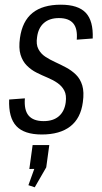

<svg xmlns="http://www.w3.org/2000/svg" viewBox="-20 -567 433 818"><path d="M158 6Q83 6 49.5 -30Q16 -66 19 -143L86 -148Q82 -98 102 -74.5Q122 -51 166 -51Q207 -51 231 -72Q255 -93 260 -131Q264 -162 254 -181Q244 -200 225.5 -213Q207 -226 183 -236Q159 -246 136 -257.5Q113 -269 94.5 -287.5Q76 -306 67.5 -334Q59 -362 65 -405Q75 -477 118.5 -512Q162 -547 239 -547Q313 -547 345.5 -512.5Q378 -478 375 -403L307 -398Q311 -445 292 -467.5Q273 -490 231 -490Q191 -490 167 -469Q143 -448 138 -409Q133 -378 143.5 -358Q154 -338 173 -325.5Q192 -313 215 -302.5Q238 -292 261.5 -279.5Q285 -267 303.5 -249Q322 -231 330.5 -203Q339 -175 333 -132Q324 -63 279.5 -28.5Q235 6 158 6ZM190 51 177 146 128 231 101 222 145 100 172 152 105 153 119 51Z"/></svg>

Font: Pathway Extreme Condensed Light
Style: Italic
Weight: 300
Width: 3
Italic angle: -8°
Version: Version 1.001;gftools[0.9.26]